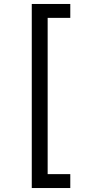

<svg xmlns="http://www.w3.org/2000/svg" viewBox="-20 -812 455 967"><path d="M140 -792H334V-722H220V65H334V135H140Z"/></svg>

Font: loriya15
Style: Book
Weight: 400
Designer: Jelle Bosma - Monotype Design Team
Foundry: Monotype Imaging Inc.
Version: Version 2.003